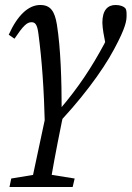

<svg xmlns="http://www.w3.org/2000/svg" viewBox="-20 -508 527 769"><path d="M18 241H271L279 207L160 188H140L25 207L18 241ZM102 241H179C190 173 202 106 228 -22L242 -84L164 -50L102 241ZM160 2 167 7 196 4C298 -100 390 -222 437 -311C485 -400 487 -426 487 -447C487 -463 486 -469 482 -475C476 -482 462 -488 443 -488C411 -488 390 -467 390 -417C390 -407 392 -391 394 -378L407 -308L415 -369C409 -357 404 -345 398 -333C347 -238 295 -159 221 -72L216 -66L227 -65C227 -186 223 -315 208 -409C199 -464 182 -488 141 -488C94 -488 50 -447 15 -369L38 -353C73 -405 88 -419 106 -419C120 -419 129 -412 134 -372C148 -266 156 -155 160 2Z"/></svg>

Font: Source Serif 4 Variable
Style: Italic
Weight: 400
Italic angle: -12°
Designer: Frank Grießhammer
Foundry: Adobe Systems Incorporated
Version: Version 4.004;hotconv 1.0.116;makeotfexe 2.5.65601